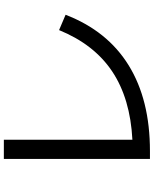

<svg xmlns="http://www.w3.org/2000/svg" viewBox="77 -852 784 978"><g transform="rotate(-90 469.0 -363.0)"><path d="M148.4 -735.4H246.1V-80.6Q455.6 -91.3 593.8 -183.3Q731.9 -275.4 804.7 -454.1L882.8 -420.9Q800.8 -208 625.2 -99.6Q449.7 8.8 188.5 8.8H148.4Z"/></g></svg>

Font: Pretendard Medium
Style: Regular
Weight: 500
Designer: Base glyphs from Inter by Rasmus Andersson; Hangeul glyphs from Noto Sans CJK(Source Han Sans) by Jang Soo-young and Kan
Foundry: Kil Hyung-jin
Version: Version 1.309